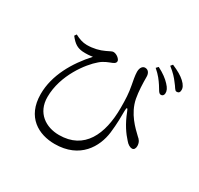

<svg xmlns="http://www.w3.org/2000/svg" viewBox="-179 -1042 1358 1312"><g transform="rotate(30 500.0 -386.0)"><path d="M858 -603C871 -602 881 -610 882 -627C883 -646 875 -665 852 -689C830 -713 799 -737 752 -761L737 -745C777 -711 797 -682 815 -655C833 -627 842 -604 858 -603ZM941 -675C957 -674 966 -683 966 -699C968 -718 958 -739 933 -762C909 -784 878 -802 829 -823L816 -807C858 -774 878 -751 898 -724C919 -700 927 -675 941 -675ZM248 -592C278 -590 305 -592 328 -596C227 -485 146 -346 146 -198C146 -15 273 51 398 51C598 51 676 -90 691 -208C700 -281 700 -347 700 -385C700 -415 708 -416 718 -388C749 -307 787 -254 821 -217C837 -197 857 -186 872 -186C889 -186 896 -202 896 -220C895 -250 882 -265 866 -278C824 -318 747 -388 726 -494C716 -547 714 -610 714 -661C714 -689 700 -710 675 -710C656 -710 640 -692 640 -658C640 -631 649 -586 654 -560C665 -504 667 -455 667 -389C667 -179 592 -17 394 -17C289 -17 196 -78 196 -203C196 -376 314 -527 376 -579C407 -607 441 -617 465 -627C484 -635 489 -643 489 -654C489 -669 460 -695 434 -695C422 -695 414 -688 383 -674C347 -657 302 -645 251 -645C218 -645 188 -656 156 -673L145 -657C181 -610 208 -596 248 -592Z"/></g></svg>

Font: Source Han Serif
Style: Regular
Weight: 400
Designer: Ryoko NISHIZUKA 西塚涼子 (kana & ideographs); Frank Grießhammer (Latin, Greek & Cyrillic); Wenlong ZHANG 张文龙 (bopomofo); San
Foundry: Adobe Systems Incorporated
Version: Version 1.001;PS 1.001;hotconv 16.6.54;makeotf.lib2.5.65590